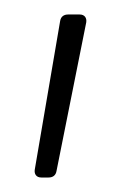

<svg xmlns="http://www.w3.org/2000/svg" viewBox="-20 -174 178 265"><path d="M37 71H47C53 71 57 68 58 62L99 -143C100 -149 97 -154 90 -154H74C68 -154 64 -151 63 -145L28 60C27 66 30 71 37 71Z"/></svg>

Font: Barlow Condensed ExtraLight
Style: Regular
Weight: 275
Width: 3
Designer: Jeremy Tribby
Foundry: Tribby Type
Version: Version 1.422;hotconv 1.0.109;makeotfexe 2.5.65596